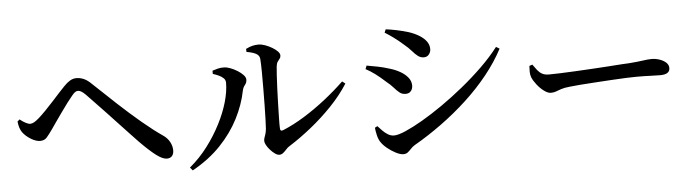

<svg xmlns="http://www.w3.org/2000/svg" viewBox="-46 -919 4068 1125"><g transform="rotate(-5 1987.5 -357.0)"><path d="M904 -83Q879 -83 841 -112Q803 -141 748 -197Q730 -216 701.5 -246Q673 -276 640 -311.5Q607 -347 573.5 -382.5Q540 -418 511 -448Q482 -478 463 -498Q449 -512 438.5 -518Q428 -524 419 -524Q411 -524 402.5 -518.5Q394 -513 383 -499Q371 -485 352.5 -460.5Q334 -436 314 -407.5Q294 -379 275.5 -353Q257 -327 245 -309Q228 -285 213.5 -268Q199 -251 174 -251Q149 -251 119.5 -269Q90 -287 72 -311Q63 -324 58 -340Q53 -356 51 -376L64 -387Q81 -373 97.5 -364.5Q114 -356 124 -356Q135 -356 147.5 -363Q160 -370 177 -385Q195 -401 218.5 -425Q242 -449 266 -475.5Q290 -502 310.5 -524.5Q331 -547 343 -559Q360 -577 378 -588Q396 -599 416 -599Q439 -599 460.5 -589.5Q482 -580 506 -556Q573 -492 641.5 -428.5Q710 -365 775 -310.5Q840 -256 894 -219Q918 -203 931.5 -178.5Q945 -154 945 -128Q945 -107 934.5 -95Q924 -83 904 -83Z M1563 -48Q1551 -48 1537 -58Q1523 -68 1510 -82.5Q1497 -97 1489 -111.5Q1481 -126 1481 -136Q1481 -146 1484 -154.5Q1487 -163 1491 -175Q1495 -187 1497 -206Q1498 -222 1499.5 -259Q1501 -296 1501.5 -345Q1502 -394 1502.5 -445.5Q1503 -497 1502.5 -542Q1502 -587 1500 -616Q1499 -637 1479.5 -648Q1460 -659 1423 -665L1422 -683Q1444 -694 1461 -698Q1478 -702 1496 -702Q1514 -702 1535 -694.5Q1556 -687 1575.5 -675.5Q1595 -664 1607 -651.5Q1619 -639 1619 -628Q1619 -616 1613 -609Q1607 -602 1600.5 -592.5Q1594 -583 1592 -566Q1590 -551 1588 -516Q1586 -481 1584 -437Q1582 -393 1581 -347.5Q1580 -302 1579 -263.5Q1578 -225 1579 -203Q1579 -182 1598 -190Q1661 -216 1726 -256.5Q1791 -297 1852.5 -345.5Q1914 -394 1966 -444L1984 -430Q1942 -364 1883 -302.5Q1824 -241 1758 -188Q1692 -135 1627 -94Q1615 -87 1605.5 -76Q1596 -65 1585.5 -56.5Q1575 -48 1563 -48ZM1034 -19Q1093 -68 1139.5 -129.5Q1186 -191 1219.5 -256.5Q1253 -322 1270.5 -383.5Q1288 -445 1288 -496Q1288 -512 1276.5 -523Q1265 -534 1248 -541.5Q1231 -549 1215 -554V-573Q1230 -578 1247.5 -582.5Q1265 -587 1284 -586Q1300 -586 1321 -578Q1342 -570 1362 -557.5Q1382 -545 1395 -531Q1408 -517 1408 -504Q1408 -486 1397 -473Q1386 -460 1382 -441Q1366 -360 1325 -279.5Q1284 -199 1216 -127.5Q1148 -56 1049 -1Z M2287 12Q2269 12 2243.5 -1Q2218 -14 2194.5 -33Q2171 -52 2158 -72Q2147 -88 2141 -114.5Q2135 -141 2134 -157L2149 -165Q2161 -152 2175.5 -137Q2190 -122 2207 -112Q2224 -102 2242 -102Q2266 -102 2310 -121Q2354 -140 2411 -173Q2468 -206 2532 -250.5Q2596 -295 2660 -347Q2724 -399 2781.5 -455Q2839 -511 2882 -567L2902 -555Q2862 -479 2803.5 -406Q2745 -333 2672.5 -266Q2600 -199 2519.5 -140.5Q2439 -82 2357 -35Q2344 -27 2334 -16Q2324 -5 2313.5 3.5Q2303 12 2287 12ZM2330 -339Q2310 -339 2295 -351Q2280 -363 2264 -381.5Q2248 -400 2223 -420Q2191 -449 2163.5 -469.5Q2136 -490 2109 -504L2117 -524Q2151 -518 2182 -512Q2213 -506 2251 -494Q2285 -484 2312.5 -468Q2340 -452 2356.5 -431Q2373 -410 2373 -384Q2373 -374 2369 -363.5Q2365 -353 2355.5 -346Q2346 -339 2330 -339ZM2456 -543Q2437 -543 2421.5 -554.5Q2406 -566 2389 -586Q2372 -606 2345 -628Q2317 -653 2289.5 -673Q2262 -693 2239 -707L2247 -726Q2273 -723 2307.5 -716Q2342 -709 2382 -697Q2417 -685 2442.5 -669Q2468 -653 2482.5 -633Q2497 -613 2497 -588Q2497 -571 2486 -557Q2475 -543 2456 -543Z M3179 -271Q3162 -271 3140 -287Q3118 -303 3099.5 -326.5Q3081 -350 3072 -371Q3066 -387 3066 -404.5Q3066 -422 3067 -439L3085 -445Q3098 -426 3110 -411Q3122 -396 3137.5 -387.5Q3153 -379 3177 -379Q3202 -379 3242.5 -380.5Q3283 -382 3332 -384.5Q3381 -387 3431.5 -390Q3482 -393 3527.5 -396Q3573 -399 3606 -401.5Q3639 -404 3653 -404Q3703 -408 3733.5 -412.5Q3764 -417 3783 -417Q3808 -417 3831 -409Q3854 -401 3868.5 -387.5Q3883 -374 3883 -355Q3883 -337 3869 -327.5Q3855 -318 3826 -318Q3798 -318 3767.5 -319.5Q3737 -321 3686 -321Q3665 -321 3626 -319.5Q3587 -318 3539 -315Q3491 -312 3443.5 -309Q3396 -306 3355.5 -303Q3315 -300 3292 -297Q3260 -294 3241 -287.5Q3222 -281 3209 -276Q3196 -271 3179 -271Z"/></g></svg>

Font: Noto Serif KR SemiBold
Style: Regular
Weight: 600
Designer: Ryoko NISHIZUKA 西塚涼子 (kana & ideographs); Frank Grießhammer (Latin, Greek & Cyrillic); Wenlong ZHANG 张文龙 (bopomofo); San
Foundry: Adobe
Version: Version 2.003-H1;hotconv 1.1.1;makeotfexe 2.6.0